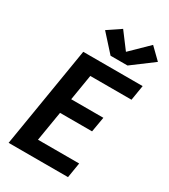

<svg xmlns="http://www.w3.org/2000/svg" viewBox="-236 -1105 1071 1215"><g transform="rotate(30 300.0 -497.0)"><path d="M31 0 152 -735H586L568 -625H267L236 -437H471L452 -327H218L182 -110H483L465 0ZM314 -800 203 -923 298 -987 386 -870 513 -994 593 -916 438 -800Z"/></g></svg>

Font: Iosevka Curly XBdEx
Style: Italic
Weight: 800
Width: 7
Italic angle: -9°
Monospace: yes
Designer: Belleve Invis
Foundry: Belleve Invis
Version: Version 11.1.0; ttfautohint (v1.8.3)